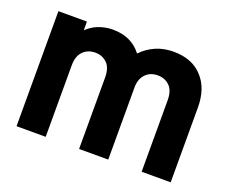

<svg xmlns="http://www.w3.org/2000/svg" viewBox="-93 -679 994 831"><g transform="rotate(20 404.0 -263.0)"><path d="M180.2 -524.9V-484.9Q203.6 -506.8 229 -517.1Q263.2 -530.8 297.9 -530.8Q384.8 -530.8 431.2 -469.2Q491.2 -530.8 578.1 -530.8Q663.6 -530.8 710.9 -479Q758.8 -428.2 758.8 -338.9V4.9H625V-324.2Q625 -368.2 604 -389.2Q582 -411.1 548.8 -411.1Q513.7 -411.1 492.2 -388.2Q471.2 -365.7 471.2 -327.1V4.9H336.9V-324.2Q336.9 -368.2 315.9 -389.2Q293.9 -411.1 261.2 -411.1Q227.1 -411.1 205.1 -389.2Q183.1 -367.2 183.1 -324.2V4.9H48.8V-524.9Z"/></g></svg>

Font: D-DIN-PRO ExtraBold
Style: Bold
Weight: 800
Designer: Charles Nix
Foundry: CyberFei
Version: Version 1.000;hotconv 1.0.109;makeotfexe 2.5.65596